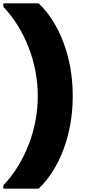

<svg xmlns="http://www.w3.org/2000/svg" viewBox="-32 -915 515 1164"><path d="M-12 229V209Q85 107 141 -36.5Q197 -180 197 -333Q197 -485 141 -628.5Q85 -772 -12 -874V-895H202Q298 -804 353.5 -655Q409 -506 409 -333Q409 -160 353.5 -11Q298 138 202 229Z"/></svg>

Font: Fz Poppins Black
Style: Regular
Weight: 900
Designer: Ninad Kale (Devanagari), Jonny Pinhorn (Latin)
Foundry: Indian Type Foundry
Version: Vit hóa bi Vntype.Com & FontZin.Com